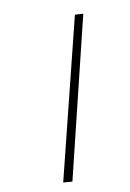

<svg xmlns="http://www.w3.org/2000/svg" viewBox="-139 -855 725 1073"><g transform="rotate(15 224.0 -319.0)"><path d="M160.2 -772 204.1 -789.1 388.2 132.8 339.8 150.9Z"/></g></svg>

Font: Dehuti
Style: Bold-Italic
Weight: 700
Version: Version 1.2